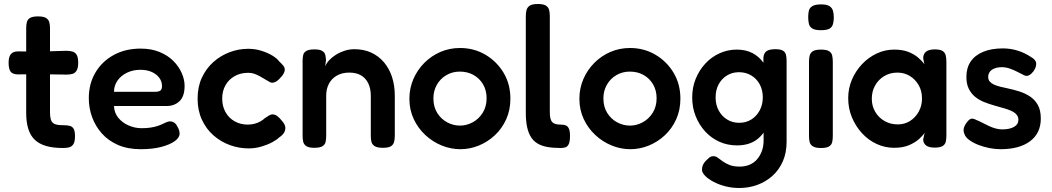

<svg xmlns="http://www.w3.org/2000/svg" viewBox="-20 -730 5259 960"><path d="M295 10Q246 10 211 0Q176 -10 154 -31Q132 -52 121.5 -85.5Q111 -119 111 -165V-589Q111 -607 114.5 -620Q118 -633 130.5 -640.5Q143 -648 170 -648Q198 -648 210.5 -640Q223 -632 226.5 -618.5Q230 -605 230 -589V-169Q230 -148 233.5 -135Q237 -122 244.5 -115.5Q252 -109 264.5 -106.5Q277 -104 295 -104Q314 -104 327.5 -101Q341 -98 348 -86.5Q355 -75 355 -49Q355 -21 346.5 -8.5Q338 4 324.5 7Q311 10 295 10ZM70 -473 173 -472 311 -476Q328 -476 341.5 -472.5Q355 -469 363 -456.5Q371 -444 371 -416Q371 -390 363 -377Q355 -364 342 -360.5Q329 -357 312 -357L178 -359L67 -358Q42 -359 32.5 -372.5Q23 -386 23 -417Q23 -446 34.5 -459.5Q46 -473 70 -473Z M684 16Q619 16 570.5 -5Q522 -26 489.5 -62.5Q457 -99 440.5 -144.5Q424 -190 424 -239Q424 -311 457 -367Q490 -423 548.5 -455Q607 -487 683 -487Q737 -487 778 -470Q819 -453 846.5 -425.5Q874 -398 888.5 -365Q903 -332 903 -301Q903 -248 877.5 -224Q852 -200 814 -200H550Q551 -166 571.5 -141Q592 -116 623.5 -102.5Q655 -89 688 -89Q713 -89 732.5 -92Q752 -95 766 -99.5Q780 -104 790.5 -109Q801 -114 810 -118Q819 -122 827 -123Q838 -124 849 -118Q860 -112 867 -97Q873 -87 875.5 -78.5Q878 -70 878 -62Q878 -42 854 -24.5Q830 -7 786.5 4.5Q743 16 684 16ZM550 -271H755Q772 -271 781 -276.5Q790 -282 790 -300Q790 -323 776 -341.5Q762 -360 738 -370.5Q714 -381 682 -381Q645 -381 615 -366.5Q585 -352 567.5 -327Q550 -302 550 -271Z M1223 12Q1175 12 1129.5 -4.5Q1084 -21 1047.5 -53Q1011 -85 989.5 -131.5Q968 -178 968 -237Q968 -296 989.5 -342Q1011 -388 1047 -420Q1083 -452 1128 -469Q1173 -486 1221 -486Q1256 -486 1287.5 -476Q1319 -466 1342 -452Q1365 -438 1375 -424Q1388 -412 1397 -401Q1406 -390 1403 -374Q1400 -364 1394 -355.5Q1388 -347 1379 -338Q1355 -311 1332 -318Q1319 -325 1306 -333Q1293 -341 1279.5 -348.5Q1266 -356 1252 -361Q1238 -366 1221 -366Q1183 -366 1153.5 -349.5Q1124 -333 1107.5 -304Q1091 -275 1091 -237Q1091 -199 1107.5 -169.5Q1124 -140 1153 -123.5Q1182 -107 1219 -107Q1237 -107 1253.5 -111.5Q1270 -116 1283 -123.5Q1296 -131 1304 -139Q1315 -146 1324 -152Q1333 -158 1343 -158Q1355 -158 1366.5 -149.5Q1378 -141 1392 -123Q1405 -108 1406.5 -94Q1408 -80 1400.5 -67Q1393 -54 1376 -43Q1364 -31 1340.5 -18.5Q1317 -6 1286.5 3Q1256 12 1223 12Z M1551 9Q1524 9 1511.5 0.5Q1499 -8 1496 -21.5Q1493 -35 1493 -52V-426Q1493 -442 1496 -455Q1499 -468 1512 -475.5Q1525 -483 1552 -483Q1576 -483 1588 -477Q1600 -471 1604 -462Q1608 -453 1608.5 -444Q1609 -435 1610 -430L1606 -398Q1612 -414 1626 -429Q1640 -444 1660 -456.5Q1680 -469 1703.5 -476.5Q1727 -484 1752 -484Q1799 -484 1836 -467Q1873 -450 1899.5 -419Q1926 -388 1940 -345.5Q1954 -303 1954 -250V-51Q1954 -34 1950.5 -20.5Q1947 -7 1935 1Q1923 9 1894 9Q1866 9 1853 0.5Q1840 -8 1837 -21.5Q1834 -35 1834 -52V-251Q1834 -287 1821.5 -313Q1809 -339 1785.5 -353Q1762 -367 1726 -367Q1691 -367 1665 -352.5Q1639 -338 1625 -312Q1611 -286 1611 -251V-51Q1611 -34 1608 -20.5Q1605 -7 1592.5 1Q1580 9 1551 9Z M2282 16Q2234 16 2188.5 -2.5Q2143 -21 2106.5 -55Q2070 -89 2048.5 -135Q2027 -181 2027 -236Q2027 -289 2047 -335Q2067 -381 2102 -416Q2137 -451 2182.5 -470.5Q2228 -490 2280 -490Q2350 -490 2407 -456.5Q2464 -423 2498 -366Q2532 -309 2532 -237Q2532 -180 2511 -133.5Q2490 -87 2454 -53.5Q2418 -20 2373.5 -2Q2329 16 2282 16ZM2280 -102Q2313 -102 2343.5 -118.5Q2374 -135 2393.5 -166Q2413 -197 2413 -239Q2413 -278 2395.5 -308Q2378 -338 2348 -355Q2318 -372 2279 -372Q2242 -372 2212 -354.5Q2182 -337 2164.5 -306.5Q2147 -276 2147 -238Q2147 -196 2166 -165.5Q2185 -135 2215.5 -118.5Q2246 -102 2280 -102Z M2783 10Q2746 10 2717.5 5Q2689 0 2668.5 -12Q2648 -24 2635 -44.5Q2622 -65 2615.5 -95Q2609 -125 2609 -167V-649Q2609 -666 2612.5 -679.5Q2616 -693 2628.5 -701.5Q2641 -710 2669 -710Q2697 -710 2709.5 -702Q2722 -694 2725.5 -680.5Q2729 -667 2729 -650V-172Q2729 -153 2731.5 -140.5Q2734 -128 2740.5 -120.5Q2747 -113 2757.5 -110Q2768 -107 2783 -107Q2796 -107 2806.5 -104Q2817 -101 2823.5 -89Q2830 -77 2830 -50Q2830 -22 2823.5 -9Q2817 4 2806 7Q2795 10 2783 10Z M3132 16Q3084 16 3038.5 -2.5Q2993 -21 2956.5 -55Q2920 -89 2898.5 -135Q2877 -181 2877 -236Q2877 -289 2897 -335Q2917 -381 2952 -416Q2987 -451 3032.5 -470.5Q3078 -490 3130 -490Q3200 -490 3257 -456.5Q3314 -423 3348 -366Q3382 -309 3382 -237Q3382 -180 3361 -133.5Q3340 -87 3304 -53.5Q3268 -20 3223.5 -2Q3179 16 3132 16ZM3130 -102Q3163 -102 3193.5 -118.5Q3224 -135 3243.5 -166Q3263 -197 3263 -239Q3263 -278 3245.5 -308Q3228 -338 3198 -355Q3168 -372 3129 -372Q3092 -372 3062 -354.5Q3032 -337 3014.5 -306.5Q2997 -276 2997 -238Q2997 -196 3016 -165.5Q3035 -135 3065.5 -118.5Q3096 -102 3130 -102Z M3676 210Q3640 210 3607 201.5Q3574 193 3547.5 179Q3521 165 3505.5 149Q3490 133 3490 119Q3490 105 3494.5 95Q3499 85 3508 75Q3520 63 3527.5 57Q3535 51 3548 51Q3559 51 3569.5 59Q3580 67 3594 77Q3608 87 3628 95Q3648 103 3679 103Q3705 103 3727 94Q3749 85 3764.5 67.5Q3780 50 3789 26Q3798 2 3798 -28L3797 -442Q3799 -465 3813 -474.5Q3827 -484 3856 -484Q3883 -484 3895 -476.5Q3907 -469 3910 -455.5Q3913 -442 3913 -426V-21Q3913 34 3894 77Q3875 120 3842 149.5Q3809 179 3766.5 194.5Q3724 210 3676 210ZM3665 -3Q3618 -3 3577.5 -21Q3537 -39 3506.5 -72Q3476 -105 3458.5 -148.5Q3441 -192 3441 -243Q3441 -293 3458.5 -336Q3476 -379 3506.5 -412Q3537 -445 3577.5 -463.5Q3618 -482 3664 -482Q3709 -482 3742.5 -464.5Q3776 -447 3798 -415Q3820 -383 3831.5 -339Q3843 -295 3843 -242Q3843 -169 3823 -115Q3803 -61 3764 -32Q3725 -3 3665 -3ZM3676 -116Q3710 -116 3736.5 -132.5Q3763 -149 3778.5 -178Q3794 -207 3794 -243Q3794 -280 3778.5 -308.5Q3763 -337 3736 -353Q3709 -369 3675 -369Q3641 -369 3614.5 -352.5Q3588 -336 3573 -308Q3558 -280 3558 -243Q3558 -206 3573.5 -177.5Q3589 -149 3615.5 -132.5Q3642 -116 3676 -116Z M4084 10Q4057 10 4044 1.5Q4031 -7 4028 -20.5Q4025 -34 4025 -51V-423Q4025 -439 4028.5 -452.5Q4032 -466 4044.5 -474Q4057 -482 4085 -482Q4113 -482 4125.5 -474Q4138 -466 4141 -452Q4144 -438 4144 -421V-50Q4144 -33 4141 -19.5Q4138 -6 4125.5 2Q4113 10 4084 10ZM4084 -579Q4055 -579 4041.5 -587.5Q4028 -596 4024.5 -611Q4021 -626 4021 -644Q4021 -663 4024.5 -677Q4028 -691 4042 -699.5Q4056 -708 4085 -708Q4115 -708 4128 -699Q4141 -690 4145 -675.5Q4149 -661 4149 -642Q4149 -625 4145 -610Q4141 -595 4128 -587Q4115 -579 4084 -579Z M4653 8Q4624 8 4610 -3Q4596 -14 4596 -33L4603 -66Q4595 -53 4576 -35.5Q4557 -18 4526 -4.5Q4495 9 4451 9Q4404 9 4362.5 -10.5Q4321 -30 4289.5 -64.5Q4258 -99 4239.5 -143.5Q4221 -188 4221 -239Q4221 -288 4239.5 -331.5Q4258 -375 4290 -409Q4322 -443 4363.5 -462.5Q4405 -482 4451 -482Q4492 -482 4520.5 -471Q4549 -460 4569 -443.5Q4589 -427 4602 -409L4596 -438Q4596 -460 4610 -471.5Q4624 -483 4654 -483Q4682 -483 4694 -474.5Q4706 -466 4709 -451.5Q4712 -437 4712 -419V-53Q4712 -36 4709 -22Q4706 -8 4693.5 0Q4681 8 4653 8ZM4469 -108Q4503 -108 4530 -125Q4557 -142 4573.5 -171.5Q4590 -201 4590 -237Q4590 -276 4573 -305Q4556 -334 4528.5 -350.5Q4501 -367 4467 -367Q4430 -367 4401 -349.5Q4372 -332 4355.5 -302.5Q4339 -273 4339 -236Q4339 -200 4356 -171Q4373 -142 4402.5 -125Q4432 -108 4469 -108Z M4983 16Q4957 16 4928 10.5Q4899 5 4872 -5.5Q4845 -16 4825.5 -30.5Q4806 -45 4801 -63Q4797 -73 4798 -82.5Q4799 -92 4804 -102.5Q4809 -113 4819 -124Q4828 -135 4837.5 -136.5Q4847 -138 4862 -130Q4875 -125 4890.5 -117Q4906 -109 4922.5 -101Q4939 -93 4956.5 -88Q4974 -83 4991 -83Q5028 -83 5050 -95.5Q5072 -108 5072 -131Q5072 -144 5065 -154Q5058 -164 5046.5 -170.5Q5035 -177 5019.5 -182.5Q5004 -188 4986.5 -192.5Q4969 -197 4950 -203Q4925 -210 4900 -220Q4875 -230 4855.5 -246Q4836 -262 4824 -286Q4812 -310 4812 -346Q4812 -391 4833.5 -422.5Q4855 -454 4896 -471Q4937 -488 4995 -488Q5015 -488 5033.5 -485Q5052 -482 5069.5 -476.5Q5087 -471 5103.5 -463Q5120 -455 5135 -445Q5160 -431 5161 -412.5Q5162 -394 5147 -373Q5136 -359 5125 -353.5Q5114 -348 5102 -353Q5086 -361 5067.5 -370.5Q5049 -380 5029.5 -387Q5010 -394 4989 -394Q4969 -394 4953 -388Q4937 -382 4929 -371Q4921 -360 4921 -345Q4921 -331 4929 -322Q4937 -313 4950 -307Q4963 -301 4981 -296.5Q4999 -292 5019 -288Q5047 -282 5076 -273Q5105 -264 5129.5 -248Q5154 -232 5169 -205.5Q5184 -179 5184 -137Q5184 -64 5130.5 -24Q5077 16 4983 16Z"/></svg>

Font: Fredoka Medium
Style: Regular
Weight: 500
Designer: Ben Nathan
Foundry: Milena B. Brandão, Ben Nathan
Version: Version 2.001